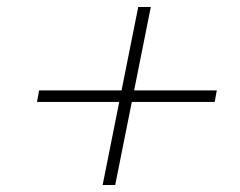

<svg xmlns="http://www.w3.org/2000/svg" viewBox="-20 -625 687 550"><path d="M412 -605 310 -95H274L376 -605ZM92 -366H601L595 -333H86Z"/></svg>

Font: Albert Sans ExtraLight
Style: Italic
Weight: 250
Italic angle: -11.25°
Designer: Andreas Rasmussen
Foundry: a.Foundry
Version: Version 1.025